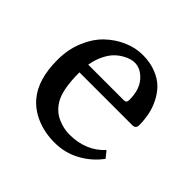

<svg xmlns="http://www.w3.org/2000/svg" viewBox="-121 -561 692 692"><g transform="rotate(45 225.0 -214.5)"><path d="M389.2 -104 409.2 -79.1Q379.4 -38.6 334.7 -14.4Q290 9.8 237.8 9.8Q187.5 9.8 146.2 -7.6Q105 -24.9 79.1 -56.2Q34.2 -109.4 34.2 -209Q34.2 -261.7 52.7 -306.4Q71.3 -351.1 100.8 -379.4Q130.4 -407.7 166.5 -423.3Q202.6 -439 238.8 -439Q276.9 -439 306.9 -427.2Q336.9 -415.5 355.7 -396.7Q374.5 -377.9 387 -352.5Q399.4 -327.1 404.3 -302Q409.2 -276.9 409.2 -250Q409.2 -232.9 391.1 -232.9H122.1Q122.1 -144.5 146 -106Q164.6 -75.7 194.6 -62.3Q224.6 -48.8 254.9 -48.8Q338.4 -48.8 389.2 -104ZM125 -274.9H306.2Q319.8 -274.9 319.8 -289.1Q319.8 -341.3 294.7 -370.1Q269.5 -398.9 238.8 -398.9Q230.5 -398.9 219.7 -396.2Q209 -393.6 193.8 -385Q178.7 -376.5 165.8 -363.5Q152.8 -350.6 141.4 -327.4Q129.9 -304.2 125 -274.9Z"/></g></svg>

Font: Linux Biolinum
Style: Regular
Weight: 400
Designer: Philipp H. Poll
Foundry: Philipp H. Poll
Version: Version 0.6.4